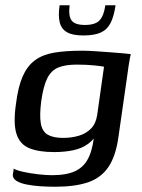

<svg xmlns="http://www.w3.org/2000/svg" viewBox="-20 -595 541 731"><path d="M189 116Q161 116 132 114Q103 112 79 107Q55 102 41 92.5Q27 83 29 68Q30 64 31 57Q32 50 32 47Q44 54 69.5 59.5Q95 65 125 68.5Q155 72 178 72Q236 72 269.5 55Q303 38 319.5 0.5Q336 -37 340 -99H356Q341 -66 316.5 -48Q292 -30 259 -23Q226 -16 186 -16Q127 -16 91 -31Q55 -46 42.5 -86Q30 -126 41 -201Q49 -265 66.5 -304.5Q84 -344 113 -365.5Q142 -387 186 -394.5Q230 -402 293 -402Q314 -402 342.5 -400Q371 -398 399.5 -396Q428 -394 449 -392Q470 -390 478 -389Q477 -386 474.5 -373Q472 -360 469.5 -343.5Q467 -327 465 -311L431 -74Q421 -1 393 40.5Q365 82 315.5 99Q266 116 189 116ZM220 -70Q252 -70 279.5 -78Q307 -86 326 -105Q345 -124 350 -157L376 -341Q367 -343 338.5 -346Q310 -349 272 -349Q229 -349 202 -338Q175 -327 160 -297Q145 -267 137 -210Q130 -155 135.5 -124.5Q141 -94 162 -82Q183 -70 220 -70ZM297 -460Q257 -460 235.5 -472Q214 -484 207.5 -509.5Q201 -535 207 -575H245Q240 -533 253 -516.5Q266 -500 303 -500Q344 -500 360 -518.5Q376 -537 381 -575H420Q414 -534 401.5 -508.5Q389 -483 364.5 -471.5Q340 -460 297 -460Z"/></svg>

Font: Genos Medium
Style: Italic
Weight: 500
Italic angle: -8°
Designer: Robert E. Leuschke
Foundry: Robert E. Leuschke
Version: Version 1.010